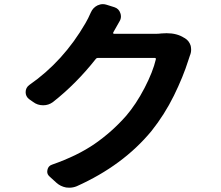

<svg xmlns="http://www.w3.org/2000/svg" viewBox="-20 -832 1040 903"><path d="M740.2 -674.8Q752.9 -675.8 763.7 -675.8Q812.5 -675.8 845.7 -654.3L849.6 -652.3Q870.1 -639.6 877 -616.2Q878.9 -606.4 878.9 -597.7Q878.9 -584 873 -570.3Q869.1 -559.6 866.2 -549.8Q841.8 -471.7 797.9 -382.3Q753.9 -293 692.4 -215.8Q558.6 -53.7 340.8 43.9Q324.2 50.8 305.7 50.8Q298.8 50.8 291 49.8Q264.6 44.9 245.1 27.3L212.9 -2Q202.1 -11.7 202.1 -24.4Q202.1 -28.3 203.1 -33.2Q207 -51.8 224.6 -57.6Q344.7 -99.6 425.8 -155.8Q506.8 -211.9 573.2 -287.1Q620.1 -341.8 659.7 -418Q699.2 -494.1 712.9 -552.7Q713.9 -555.7 712.4 -557.6Q710.9 -559.6 708 -559.6H441.4Q433.6 -559.6 429.7 -553.7Q337.9 -437.5 228.5 -351.6Q208 -336.9 183.6 -336.9Q182.6 -336.9 182.6 -336.9Q156.2 -336.9 135.7 -352.5L116.2 -366.2Q100.6 -378.9 100.6 -398.4Q100.6 -419.9 118.2 -432.6Q278.3 -543.9 381.8 -722.7Q394.5 -744.1 407.2 -773.4Q417 -795.9 438.5 -806.6Q451.2 -812.5 463.9 -812.5Q472.7 -812.5 481.4 -809.6L518.6 -797.9Q539.1 -791 545.9 -770.5Q548.8 -762.7 548.8 -754.9Q548.8 -742.2 542 -731.4Q528.3 -708 512.7 -679.7Q511.7 -676.8 512.7 -674.8Q513.7 -672.9 516.6 -672.9H710Q724.6 -672.9 740.2 -674.8Z"/></svg>

Font: Gen Jyuu Gothic Bold
Style: Bold
Weight: 700
Designer: [Source Han Sans]
Ryoko NISHIZUKA  (kana & ideographs); Paul D. Hunt (Latin, Greek & Cyrillic); Wenlong ZHANG  (bopomofo
Version: Version 1.002.20150607